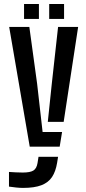

<svg xmlns="http://www.w3.org/2000/svg" viewBox="-20 -735 430 962"><path d="M129 0 26 -600H127L166 -315.5L193.5 -73.5H291L279 0ZM95.5 206.5Q80 206.5 60.8 204.5Q41.5 202.5 25 200V126.5Q38.5 127.5 58.2 128.5Q78 129.5 94 129.5Q131 129.5 147.2 119.5Q163.5 109.5 168 82L173 50.5H271L266 81.5Q259 124 240.8 151.8Q222.5 179.5 187.5 193Q152.5 206.5 95.5 206.5ZM219.5 -124.5 239.5 -315.5 271 -600H371.5L299 -124.5ZM226.5 -640V-715H301V-640ZM100.5 -640V-715H175V-640Z"/></svg>

Font: Big Shoulders Stencil Text Thin SemiBold
Style: Regular
Weight: 600
Version: Version 2.001